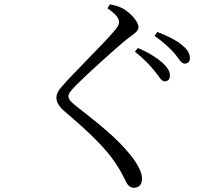

<svg xmlns="http://www.w3.org/2000/svg" viewBox="-20 -813 1040 898"><path d="M749.4 -432.5C765.7 -432.5 774.6 -442.2 774.6 -459.9C774.6 -479.1 764.2 -496.9 739.7 -519.8C714.2 -542.6 675.6 -567.3 624.5 -588.4L610.8 -570.9C653.4 -538.5 681.8 -506.7 703.1 -480.9C723.7 -456.1 734.5 -432.5 749.4 -432.5ZM606.5 65.2C631.4 65.2 644.3 48.2 644.3 21.9C644.3 -7.2 622.9 -46.5 595.1 -81.9C524.2 -172.2 437.1 -236.6 334 -318.7C311.7 -336.5 300.2 -348.9 300.2 -362.3C300.2 -373.7 306.5 -384.6 335.4 -414.1C376.8 -456.1 509.2 -577.6 576.5 -632.1C611 -658.4 627.7 -666.4 627.7 -686.8C627.7 -711.2 590.7 -752.9 555.7 -772.5C536.6 -783.1 517.6 -787.9 494.4 -792.9L482.5 -774.3C523.5 -746.2 537 -726.7 537 -709.8C537 -697.9 531 -688.3 513.9 -667.7C467.8 -611.8 320.3 -468.1 270 -409C254.1 -391.8 243.8 -373.6 243.8 -356.4C243.8 -334.4 257.1 -313.2 282.7 -291.6C404 -188.6 476.3 -117.3 523.2 -45.9C550.8 -4.3 560.4 20.9 571 40.7C577.9 54.1 590.3 65.2 606.5 65.2ZM843.8 -515.4C858.6 -515.4 868.2 -524.5 868.2 -540.8C868.2 -562.6 856.4 -582.3 830.1 -603.2C806.2 -623.6 767.7 -643.8 715.9 -663.5L703 -645.2C747.5 -613.4 773.5 -589 796 -563.6C817.4 -537.6 827.4 -515.4 843.8 -515.4Z"/></svg>

Font: Source Han Serif CN VF
Style: Regular
Weight: 250
Designer: Ryoko NISHIZUKA 西塚涼子 (kana & ideographs); Frank Grießhammer (Latin, Greek & Cyrillic); Wenlong ZHANG 张文龙 (bopomofo); San
Foundry: Adobe
Version: Version 2.002;hotconv 1.1.0;makeotfexe 2.6.0